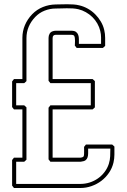

<svg xmlns="http://www.w3.org/2000/svg" viewBox="-20 -892 607 921"><path d="M366.2 -116.2H221.7Q219.2 -119.1 217.3 -122.1Q215.3 -125 212.9 -127.4V-375.5Q215.3 -377.9 217.3 -380.9Q219.2 -383.8 221.7 -386.7H415.5V-493.2H221.7Q219.2 -496.1 217.3 -499Q215.3 -502 212.9 -504.4V-710.4Q212.9 -721.2 217.8 -730Q222.2 -737.8 230.5 -741.2Q238.8 -744.6 247.1 -744.6H321.8Q336.9 -744.6 344.5 -739Q352.1 -733.4 355.2 -724.6Q358.4 -715.8 358.4 -704.6Q358.4 -693.4 358.4 -681.6H464.8Q464.8 -697.3 464.8 -712.6Q464.8 -728 460.9 -743.7Q456.5 -762.2 446.8 -779.3Q437 -796.4 423.1 -810.1Q409.2 -823.7 391.8 -833.5Q374.5 -843.3 356 -847.7Q343.3 -850.6 329.1 -851.6Q314.9 -852.5 300.3 -852.3Q285.6 -852.1 272 -851.6Q258.3 -851.1 247.1 -851.1Q219.7 -851.1 193.8 -840.8Q168 -830.6 148.9 -810.5Q128.4 -789.1 117.7 -763.7Q106.9 -738.3 106.9 -709V-502.9Q104.5 -500.5 101.8 -498Q99.1 -495.6 96.2 -493.2H57.6V-386.7H96.2Q99.1 -384.3 101.8 -381.8Q104.5 -379.4 106.9 -377V-126Q104.5 -123.5 101.8 -121.1Q99.1 -118.7 96.2 -116.2H57.6V-9.8H366.2Q388.7 -9.8 410.2 -16.6Q431.6 -23.4 449.7 -36.1Q467.8 -48.8 481.4 -66.7Q495.1 -84.5 502 -106Q507.8 -124.5 508.5 -142.6Q509.3 -160.6 509.3 -179.2H402.8Q402.8 -167.5 402.8 -156.7Q402.8 -146 400.1 -137.5Q397.5 -128.9 390.6 -123.5Q383.8 -118.2 369.6 -116.7ZM366.2 -135.7Q376 -136.7 379.6 -140.1Q383.3 -143.6 383.3 -153.3Q383.8 -161.6 383.5 -170.4Q383.3 -179.2 383.3 -187.5Q385.7 -189.9 387.7 -192.9Q389.6 -195.8 392.1 -198.7H518.1Q521 -196.3 523.7 -193.8Q526.4 -191.4 528.8 -189Q528.8 -169.9 528.8 -150.6Q528.8 -131.3 524.4 -112.3Q518.1 -85.4 502.7 -63Q487.3 -40.5 466.1 -24.4Q444.8 -8.3 418.9 0.7Q393.1 9.8 366.2 9.8H46.9Q44.4 6.8 42.5 3.9Q40.5 1 38.1 -1.5V-124.5Q40.5 -127 42.5 -129.9Q44.4 -132.8 46.9 -135.7H87.4V-367.2H46.9Q44.4 -370.1 42.5 -373Q40.5 -376 38.1 -378.4V-501.5Q40.5 -503.9 42.5 -506.8Q44.4 -509.8 46.9 -512.7H87.4V-710.4Q87.4 -742.7 99.6 -771.5Q111.8 -800.3 134.3 -823.7Q156.7 -846.7 186 -858.4Q215.3 -870.1 247.1 -870.6Q259.3 -870.6 273.4 -871.1Q287.6 -871.6 302.7 -871.6Q317.9 -871.6 332.8 -870.6Q347.7 -869.6 360.8 -866.2Q381.8 -861.3 401.4 -850.3Q420.9 -839.4 436.5 -823.7Q452.1 -808.1 463.6 -788.8Q475.1 -769.5 480 -748Q484.4 -729.5 484.4 -710.2Q484.4 -690.9 484.4 -671.9Q481.9 -669.4 479.2 -667Q476.6 -664.6 473.6 -662.1H347.7Q345.2 -665 343.3 -668Q341.3 -670.9 338.9 -673.3Q338.9 -676.8 339.4 -683.1Q339.8 -689.5 339.8 -696.5Q339.8 -703.6 338.9 -710.4Q337.9 -717.3 335 -721.7Q329.6 -725.1 321.8 -725.1H247.6Q232.4 -725.1 232.4 -709V-512.7H424.3Q427.2 -510.3 429.9 -507.8Q432.6 -505.4 435.1 -502.9V-377Q432.6 -374.5 429.9 -372.1Q427.2 -369.6 424.3 -367.2H232.4V-135.7Z"/></svg>

Font: Preussische VI 9 Linie
Style: Regular
Weight: 400
Designer: Peter Wiegel
Foundry: Peter Wiegel
Version: Version 1.000 2009 initial release